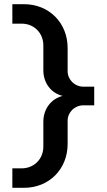

<svg xmlns="http://www.w3.org/2000/svg" viewBox="-20 -690 509 917"><path d="M95 207C214 207 303 118 303 -2V-113C303 -154 336 -187 379 -187H430V-276H379C336 -276 303 -310 303 -350V-461C303 -581 214 -670 95 -670H39V-577H84C141 -577 187 -534 187 -473V-355C187 -292 225 -245 279 -232C225 -218 187 -171 187 -108V10C187 71 141 114 84 114H39V207Z"/></svg>

Font: LT Wave Medium
Style: Regular
Weight: 500
Designer: Daniel Lyons
Version: Version 2.5 (Glyphs App)